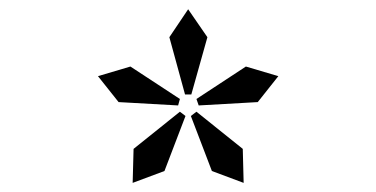

<svg xmlns="http://www.w3.org/2000/svg" viewBox="-20 -736 821 419"><path d="M338.9 -362.8 269.5 -336.9 271.5 -411.1 372.6 -492.2 384.8 -482.9ZM368.7 -505.9 238.8 -513.2 193.8 -569.8 264.6 -590.8 372.6 -520ZM442.4 -362.8 396.5 -482.9 408.7 -492.2 509.8 -411.1 511.7 -336.9ZM397.5 -529.8H383.8L349.6 -654.8L390.6 -715.8L432.6 -654.8ZM542.5 -513.2 413.6 -505.9 408.7 -520 516.6 -590.8 587.4 -569.8Z"/></svg>

Font: BabelStone Ogham Fixed
Style: Regular
Weight: 400
Monospace: yes
Designer: Andrew West
Foundry: BabelStone
Version: Version 2.02 March 14, 2022